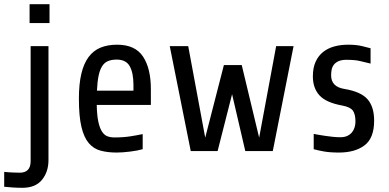

<svg xmlns="http://www.w3.org/2000/svg" viewBox="-66 -720 1853 915"><path d="M165 43Q165 99 134 137Q103 175 41 175Q17 175 -4.5 173.5Q-26 172 -46 170V99Q-30 101 -7 102Q16 103 28 103Q80 103 80 48V-500H165ZM75 -610V-700H170V-610Z M395 -220Q396 -171 402.5 -140.5Q409 -110 420 -93Q431 -76 446 -70.5Q461 -65 480 -65Q522 -65 556.5 -70.5Q591 -76 614 -81V-9Q590 -2 553.5 2.5Q517 7 490 7Q447 7 413.5 -2Q380 -11 357 -38Q334 -65 322 -115.5Q310 -166 310 -250Q310 -319 321.5 -368Q333 -417 356 -448Q379 -479 413 -493Q447 -507 492 -507Q578 -507 615.5 -450.5Q653 -394 653 -295V-220ZM490 -436Q466 -436 449 -429Q432 -422 421 -405Q410 -388 404 -359.5Q398 -331 396 -288H570V-315Q570 -372 552.5 -404Q535 -436 490 -436Z M1234 0H1103L1040 -271L971 0H843L743 -500H831L912 -64L1001 -410H1086L1169 -64L1250 -500H1333Z M1717 -145Q1717 -62 1671.5 -27.5Q1626 7 1549 7Q1506 7 1476 1.5Q1446 -4 1429 -9V-82Q1438 -80 1452.5 -77.5Q1467 -75 1484 -72.5Q1501 -70 1519.5 -68Q1538 -66 1556 -66Q1576 -66 1589.5 -72.5Q1603 -79 1611.5 -89.5Q1620 -100 1624 -113.5Q1628 -127 1628 -140Q1628 -176 1615.5 -193Q1603 -210 1565 -217Q1488 -231 1456.5 -265.5Q1425 -300 1425 -356Q1425 -397 1438 -425.5Q1451 -454 1473.5 -472Q1496 -490 1526.5 -498.5Q1557 -507 1593 -507Q1632 -507 1658.5 -500.5Q1685 -494 1700 -490V-417Q1674 -423 1650 -429Q1626 -435 1585 -435Q1562 -435 1547.5 -428.5Q1533 -422 1525 -411.5Q1517 -401 1514.5 -388Q1512 -375 1512 -361Q1512 -306 1576 -296Q1654 -283 1685.5 -247Q1717 -211 1717 -145Z"/></svg>

Font: Share
Style: Regular
Weight: 400
Designer: Ralph du Carrois
Version: Version 1.002